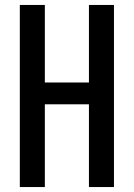

<svg xmlns="http://www.w3.org/2000/svg" viewBox="-20 -755 540 775"><path d="M60 0V-735H161V-422H339V-735H440V0H339V-334H161V0Z"/></svg>

Font: Zed Sans Semibold
Style: Regular
Weight: 600
Designer: Belleve Invis
Foundry: Belleve Invis
Version: Version 1.0.0; ttfautohint (v1.8.4)